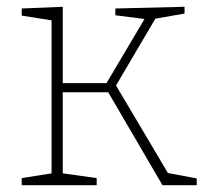

<svg xmlns="http://www.w3.org/2000/svg" viewBox="-20 -546 604 566"><path d="M44 0V-21L132 -35V-486L44 -500V-521L165 -526V-301H294L406 -490L320 -501V-521L524 -526V-506L438 -491L322 -294L475 -36L560 -20V0H459L299 -274H165V-35L265 -21V0Z"/></svg>

Font: Bitter ExtraLight
Style: Regular
Weight: 200
Designer: Sol Matas, and Bitter project Authors
Foundry: Sol Matas
Version: Version 2.001